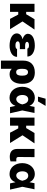

<svg xmlns="http://www.w3.org/2000/svg" viewBox="1556 -2368 1008 4161"><g transform="rotate(90 2060.5 -287.0)"><path d="M236.3 -530.3H61.5V0H236.3V-177.7H294.9L388.7 0H612.3L444.3 -270.5L620.1 -530.3H395.5L288.1 -349.6H236.3Z M703.1 -144.5C704.1 -48.8 821.3 9.8 969.7 9.8C1089.8 9.8 1211.9 -41 1211.9 -152.3H1040C1040 -130.9 1014.6 -117.2 956.1 -117.2C901.4 -117.2 876 -142.6 875 -165C876 -204.1 923.8 -212.9 962.9 -212.9H1044.9V-327.1H962.9C918 -327.1 886.7 -343.8 885.7 -368.2C886.7 -387.7 907.2 -410.2 958 -410.2C999 -410.2 1030.3 -403.3 1030.3 -376H1205.1C1205.1 -477.5 1097.7 -537.1 969.7 -537.1C821.3 -537.1 712.9 -484.4 711.9 -386.7C712.4 -335 757.8 -290.5 830.1 -271.5C749.5 -253.4 704.1 -209.5 703.1 -144.5Z M1293 -285.2V197.3H1470.7V-38.1C1498.5 -7.8 1536.6 9.8 1588.9 9.8C1719.7 9.8 1795.9 -93.8 1795.9 -256.8V-266.6C1795.9 -404.3 1742.2 -537.1 1548.8 -537.1C1386.7 -537.1 1293 -445.3 1293 -285.2ZM1470.7 -260.7V-262.7C1470.7 -338.9 1488.3 -389.6 1542 -389.6C1603.5 -389.6 1619.1 -330.1 1619.1 -266.6V-256.8C1619.1 -201.2 1610.4 -132.8 1543 -132.8C1479.5 -132.8 1470.7 -197.3 1470.7 -260.7Z M2094.7 10.7C2189.5 11.7 2247.1 -43.9 2270.5 -113.3H2275.4L2299.8 0H2434.6L2373 -265.6L2427.7 -530.3H2295.9L2274.4 -424.8H2270.5C2243.2 -495.1 2174.8 -537.1 2094.7 -537.1C1965.8 -537.1 1860.4 -427.7 1860.4 -265.6C1860.4 -102.5 1960 10.7 2094.7 10.7ZM2073.2 -605.5H2176.8L2274.4 -770.5H2118.2ZM2038.1 -267.6C2038.1 -341.8 2070.3 -394.5 2132.8 -394.5C2196.3 -394.5 2227.5 -337.9 2242.2 -266.6L2243.2 -265.6L2242.2 -263.7C2228.5 -199.2 2185.5 -134.8 2127.9 -134.8C2075.2 -134.8 2038.1 -189.5 2038.1 -267.6Z M2703.1 -530.3H2528.3V0H2703.1V-177.7H2761.7L2855.5 0H3079.1L2911.1 -270.5L3086.9 -530.3H2862.3L2754.9 -349.6H2703.1Z M3207 -530.3V-158.2C3207 -43 3271.5 5.9 3379.9 5.9C3412.1 5.9 3447.3 0 3477.5 -10.7V-135.7H3435.5C3395.5 -135.7 3382.8 -148.4 3381.8 -185.5L3384.8 -530.3Z M3749 10.7C3843.8 11.7 3901.4 -43.9 3924.8 -113.3H3929.7L3954.1 0H4088.9L4027.3 -265.6L4082 -530.3H3950.2L3928.7 -424.8H3924.8C3897.5 -495.1 3829.1 -537.1 3749 -537.1C3620.1 -537.1 3514.6 -427.7 3514.6 -265.6C3514.6 -102.5 3614.3 10.7 3749 10.7ZM3692.4 -267.6C3692.4 -341.8 3724.6 -394.5 3787.1 -394.5C3850.6 -394.5 3881.8 -337.9 3896.5 -266.6L3897.5 -265.6L3896.5 -263.7C3882.8 -199.2 3839.8 -134.8 3782.2 -134.8C3729.5 -134.8 3692.4 -189.5 3692.4 -267.6Z"/></g></svg>

Font: Pretendard Black
Style: Regular
Weight: 900
Designer: Base glyphs from Inter by Rasmus Andersson; Hangeul glyphs from Noto Sans CJK(Source Han Sans) by Jang Soo-young and Kan
Foundry: Kil Hyung-jin
Version: Version 1.309;Glyphs 3.2 (3225)